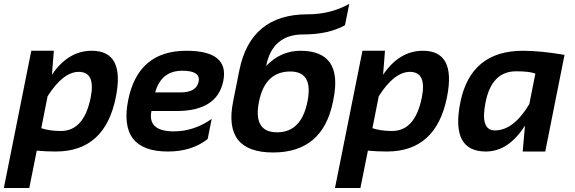

<svg xmlns="http://www.w3.org/2000/svg" viewBox="-65 -771 2925 977"><path d="M145 -118.7Q186.5 -104.5 245.1 -104.5Q362.3 -104.5 396.5 -274.9Q422.4 -405.3 335.9 -405.3Q255.9 -405.3 177.2 -281.2ZM94.2 -512.7H209L199.2 -390.6Q281.7 -512.7 401.9 -512.7Q571.8 -512.7 524.4 -276.4Q469.2 0 218.8 0Q171.4 0 122.1 -4.4L84 185.5H-45.4Z M1071.3 -359.4Q1040.5 -206.1 834 -206.1H705.6Q685.1 -102.5 819.8 -102.5Q921.9 -102.5 1012.2 -166L991.7 -63.5Q911.1 0 789.6 0Q535.2 0 587.4 -262.2Q637.7 -512.7 883.3 -512.7Q1102.1 -512.7 1071.3 -359.4ZM724.6 -300.8H854Q934.6 -300.8 945.8 -356Q956.5 -411.1 862.8 -411.1Q755.4 -411.1 724.6 -300.8Z M1629.4 -253.9Q1577.6 4.9 1324.7 4.9Q1069.3 4.9 1121.1 -253.9L1152.8 -412.6Q1210 -698.2 1500 -698.2Q1618.2 -698.2 1712.4 -751.5L1690.4 -642.6Q1606.4 -595.7 1478 -595.7Q1321.3 -595.7 1289.1 -435.5Q1364.3 -512.7 1463.4 -512.7Q1681.2 -512.7 1631.8 -266.1ZM1345.2 -97.7Q1468.3 -97.7 1499.5 -253.9Q1530.3 -407.2 1412.1 -407.2Q1283.7 -407.2 1252.9 -253.9Q1221.7 -97.7 1345.2 -97.7Z M1830.1 -118.7Q1871.6 -104.5 1930.2 -104.5Q2047.4 -104.5 2081.5 -274.9Q2107.4 -405.3 2021 -405.3Q1940.9 -405.3 1862.3 -281.2ZM1779.3 -512.7H1894L1884.3 -390.6Q1966.8 -512.7 2086.9 -512.7Q2256.8 -512.7 2209.5 -276.4Q2154.3 0 1903.8 0Q1856.4 0 1807.1 -4.4L1769 185.5H1639.6Z M2659.2 -396.5Q2629.9 -408.2 2561.5 -408.2Q2437 -408.2 2405.8 -250.5Q2377 -107.4 2453.6 -107.4Q2548.3 -107.4 2628.4 -241.2ZM2709.5 0H2594.7L2606.4 -131.8Q2522.5 0 2407.2 0Q2227.5 0 2277.3 -249.5Q2330.1 -512.7 2596.2 -512.7Q2685.5 -512.7 2807.6 -491.7Z"/></svg>

Font: Sansation
Style: Bold Italic
Weight: 700
Designer: Bernd Montag
Version: Version 1.301